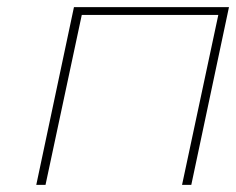

<svg xmlns="http://www.w3.org/2000/svg" viewBox="-20 -520 664 540"><path d="M82 0H108L210 -478H594L492 0H518L624 -500H188Z"/></svg>

Font: LT Wave Mono Thin
Style: Italic
Weight: 100
Designer: Daniel Lyons
Version: Version 2.5 (Glyphs App)